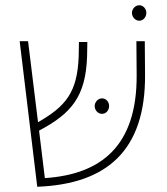

<svg xmlns="http://www.w3.org/2000/svg" viewBox="-20 -702 638 732"><path d="M511 -623C527 -623 538 -638 538 -653C538 -667 527 -682 511 -682C495 -682 483 -667 483 -653C483 -638 495 -623 511 -623ZM532 -545H500L501 -417C503 -144 364 -37 151 -23L129 -204C252 -269 307 -334 312 -487L313 -542H281L280 -487C275 -350 231 -297 125 -236L87 -545H55L122 10C388 0 535 -129 533 -417L532 -545ZM369 -268C385 -268 396 -282 396 -298C396 -313 385 -327 369 -327C353 -327 341 -312 341 -298C341 -282 353 -268 369 -268Z"/></svg>

Font: Assistant ExtraLight
Style: Regular
Weight: 275
Designer: Hebrew By Ben Nathan, Latin by Paul Hunt
Version: Version 2.001;PS 002.001;hotconv 1.0.88;makeotf.lib2.5.64775